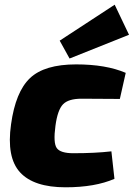

<svg xmlns="http://www.w3.org/2000/svg" viewBox="-20 -785 569 817"><path d="M529 -637 276 -536 234 -612 468 -765ZM454 -141 467 -24Q384 12 259 12Q124 12 65.5 -51.5Q7 -115 27 -256Q46 -394 107.5 -452.5Q169 -511 304 -511Q431 -511 515 -475L490 -364L327 -365Q271 -365 248 -341Q225 -317 216 -250Q206 -177 221.5 -155Q237 -133 292 -133Q385 -133 454 -141Z"/></svg>

Font: Ezarion Extra Bold
Style: Italic
Weight: 800
Italic angle: -8°
Designer: Natanael Gama
Version: Version 1.001;PS 001.001;hotconv 1.0.70;makeotf.lib2.5.58329